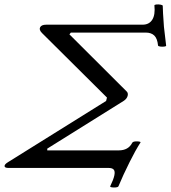

<svg xmlns="http://www.w3.org/2000/svg" viewBox="-31 -747 759 854"><path d="M459 82Q473.6 51.8 477.5 33.7Q481.4 15.6 475.1 7.8Q468.8 0 452.1 0H6.8Q-10.3 0 -10.7 -8.1Q-11.2 -16.1 4.9 -25.9L440.9 -297.9L444.8 -313L155.8 -600.1Q141.6 -614.3 147.5 -625.7Q153.3 -637.2 174.8 -637.2H603Q632.3 -637.2 646.2 -659.2Q660.2 -681.2 655.8 -723.1Q655.8 -726.1 664.8 -727.1Q673.8 -728 683.1 -726.3Q692.4 -724.6 692.9 -721.2Q692.9 -699.7 698.2 -627.9Q702.1 -589.8 708 -543.9Q708.5 -541 699.5 -539.8Q690.4 -538.6 681.2 -540Q671.9 -541.5 671.9 -544.9Q668.9 -575.7 655.3 -588.9Q641.6 -602.1 617.2 -602.1H284.2L277.8 -594.2L530.8 -341.8Q540 -334.5 536.9 -321.3Q533.7 -308.1 520 -298.8L179.2 -85.9V-78.1H497.1Q540 -78.1 557.1 -111.8Q560.5 -119.1 582 -118.2Q594.7 -117.2 594.2 -113.8Q570.8 -77.1 545.9 -26.9Q516.1 32.7 496.1 81.1Q494.6 87.4 473.1 86.9Q458 85.9 459 82Z"/></svg>

Font: Junicode SmCond
Style: Italic
Weight: 400
Width: 4
Italic angle: -11°
Designer: Peter S. Baker
Version: Version 2.206